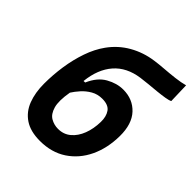

<svg xmlns="http://www.w3.org/2000/svg" viewBox="-206 -872 1011 1011"><g transform="rotate(45 299.5 -366.5)"><path d="M257.8 9.8Q187 9.8 143.3 -19.5Q99.6 -48.8 79.8 -100.6Q60.1 -152.3 60.1 -219.2Q60.1 -284.2 69.8 -349.9Q79.6 -415.5 100.1 -474.9Q120.6 -534.2 153.3 -579.6Q194.3 -636.7 254.4 -670.9Q314.5 -705.1 385.3 -714.8Q412.1 -718.8 450.7 -721.7Q489.3 -724.6 528.3 -729.2Q567.4 -733.9 595.2 -741.7L598.6 -627.9Q587.9 -622.1 564 -618.2Q540 -614.3 510.5 -611.3Q481 -608.4 450.9 -605.7Q420.9 -603 397.5 -599.6Q307.6 -586.9 257.6 -529.5Q207.5 -472.2 197.3 -376L209 -376.5Q236.3 -439.5 283.2 -465.8Q330.1 -492.2 377.4 -492.2Q448.7 -492.2 493.7 -444.1Q538.6 -396 537.6 -305.7Q536.6 -215.3 502.7 -144Q468.8 -72.8 406.5 -31.5Q344.2 9.8 257.8 9.8ZM280.3 -102.5Q321.8 -102.5 351.3 -127.4Q380.9 -152.3 397 -194.3Q413.1 -236.3 414.1 -288.1Q415 -328.6 397.2 -354.2Q379.4 -379.9 333 -379.9Q298.8 -379.9 271.2 -364Q243.7 -348.1 223.4 -325.4Q203.1 -302.7 189.9 -281.7Q177.2 -209.5 188.5 -170.7Q199.7 -131.8 225.1 -117.2Q250.5 -102.5 280.3 -102.5Z"/></g></svg>

Font: Cascadia Code PL SemiBold
Style: Italic
Weight: 600
Italic angle: -10°
Monospace: yes
Designer: Aaron Bell
Foundry: Saja Typeworks
Version: Version 2404.023; ttfautohint (v1.8.4)